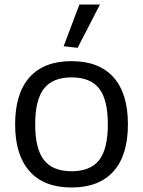

<svg xmlns="http://www.w3.org/2000/svg" viewBox="-20 -821 634 851"><path d="M297 -62Q381 -62 419.5 -111.5Q458 -161 458 -270Q458 -379 419.5 -428.5Q381 -478 297 -478Q214 -478 175 -428.5Q136 -379 136 -270Q136 -161 175 -111.5Q214 -62 297 -62ZM47 -270Q47 -407 111 -478.5Q175 -550 297 -550Q419 -550 483 -478.5Q547 -407 547 -270Q547 -133 483 -61.5Q419 10 297 10Q175 10 111 -62Q47 -134 47 -270ZM262 -616 332 -801H423L324 -609Z"/></svg>

Font: EncodeSans
Style: Regular
Weight: 400
Designer: Pablo Impallari, Andres Torresi
Foundry: Pablo Impallari, Andres Torresi
Version: Version 1.000; ttfautohint (v1.4.1)